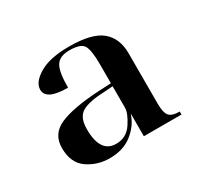

<svg xmlns="http://www.w3.org/2000/svg" viewBox="-85 -828 584 557"><g transform="rotate(-30 207.5 -550.0)"><path d="M140 -380Q186 -380 216 -404Q246 -428 256 -460H257V-386H383V-396Q357 -396 348 -407Q339 -418 339 -447V-617Q339 -667 307 -693.5Q275 -720 199 -720Q134 -720 99 -699Q64 -678 64 -653Q64 -618 137 -618Q137 -672 149.5 -691Q162 -710 194 -710Q233 -710 242 -693Q251 -676 251 -633V-567L209 -565Q121 -560 77.5 -541Q34 -522 34 -475Q34 -425 66.5 -402.5Q99 -380 140 -380ZM177 -407Q124 -407 124 -486Q124 -526 147 -539.5Q170 -553 223 -555L251 -557V-485Q251 -467 231.5 -437Q212 -407 177 -407Z"/></g></svg>

Font: Noto Serif Display Semi
Style: Regular
Weight: 600
Designer: Monotype Design Team
Foundry: Monotype Imaging Inc.
Version: Version 1.900